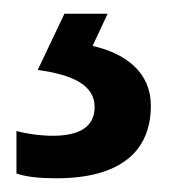

<svg xmlns="http://www.w3.org/2000/svg" viewBox="-20 -20 249 280"><path d="M200 134C200 86 164 58 115 47L137 0H74L35 82C86 89 118 104 118 136C118 165 96 178 57 178C39 178 18 175 4 171V233C18 238 38 240 62 240C154 240 200 202 200 134Z"/></svg>

Font: Noto Sans Devanagari UI SemiCondensed Medium
Style: Regular
Weight: 500
Width: 4
Designer: Jelle Bosma - Monotype Design Team
Foundry: Monotype Imaging Inc.
Version: Version 2.004